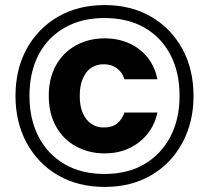

<svg xmlns="http://www.w3.org/2000/svg" viewBox="-20 -730 823 756"><path d="M392 6Q288 6 209 -39.5Q130 -85 85.5 -166.5Q41 -248 41 -352Q41 -458 85.5 -538.5Q130 -619 209 -664.5Q288 -710 392 -710Q496 -710 574.5 -664.5Q653 -619 697.5 -538.5Q742 -458 742 -352Q742 -248 697.5 -166.5Q653 -85 574.5 -39.5Q496 6 392 6ZM392 -126Q330 -126 279.5 -153.5Q229 -181 200.5 -232Q172 -283 172 -353Q172 -422 200.5 -473Q229 -524 279.5 -551.5Q330 -579 392 -579Q471 -579 527.5 -536.5Q584 -494 600 -418H470Q462 -445 440.5 -461Q419 -477 388 -477Q361 -477 340 -463.5Q319 -450 306.5 -422Q294 -394 294 -352Q294 -311 306.5 -283.5Q319 -256 340 -242Q361 -228 388 -228Q422 -228 441.5 -244Q461 -260 470 -287H600Q584 -214 527.5 -170Q471 -126 392 -126ZM391 -45Q483 -45 549 -84Q615 -123 651 -192Q687 -261 687 -352Q687 -446 651 -514.5Q615 -583 549 -621Q483 -659 391 -659Q301 -659 234.5 -621Q168 -583 132 -514.5Q96 -446 96 -352Q96 -261 132 -191.5Q168 -122 234.5 -83.5Q301 -45 391 -45Z"/></svg>

Font: DM Sans 20pt Black
Style: Regular
Weight: 900
Version: Version 4.004;gftools[0.9.30]